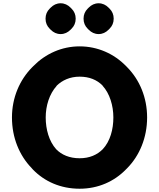

<svg xmlns="http://www.w3.org/2000/svg" viewBox="-20 -1130 972 1172"><path d="M326 -606V-607C360 -640 407 -662 466 -662C525 -662 571 -643 606 -608V-607C650 -559 672 -485 672 -413C672 -341 653 -268 607 -219C573 -185 527 -164 466 -164C404 -164 356 -185 323 -219C279 -268 259 -341 259 -413C259 -484 281 -556 326 -606ZM174 -103 181 -95C252 -22 350 22 466 22C579 22 677 -22 749 -96L756 -103C832 -180 878 -290 878 -413C878 -535 832 -643 756 -720L749 -727C676 -802 576 -847 466 -847C357 -847 258 -802 184 -727L176 -719C100 -642 53 -534 53 -413C53 -290 98 -181 174 -103ZM522 -1084 515 -1077C499 -1061 490 -1041 490 -1016C490 -991 499 -971 515 -955L522 -948C538 -932 558 -922 582 -922C606 -922 626 -932 642 -948L649 -955C665 -971 674 -991 674 -1016C674 -1041 665 -1061 649 -1077L642 -1084C626 -1100 606 -1110 582 -1110C558 -1110 538 -1100 522 -1084ZM290 -1084 283 -1077C267 -1061 258 -1041 258 -1016C258 -991 267 -971 283 -955L290 -948C306 -932 326 -922 350 -922C374 -922 394 -932 410 -948L417 -955C433 -971 442 -991 442 -1016C442 -1041 433 -1061 417 -1077L410 -1084C394 -1100 374 -1110 350 -1110C326 -1110 306 -1100 290 -1084Z"/></svg>

Font: Hussar Woodtype
Style: Bd
Weight: 900
Foundry: Cannot Into Space Fonts
Version: Version 1.07